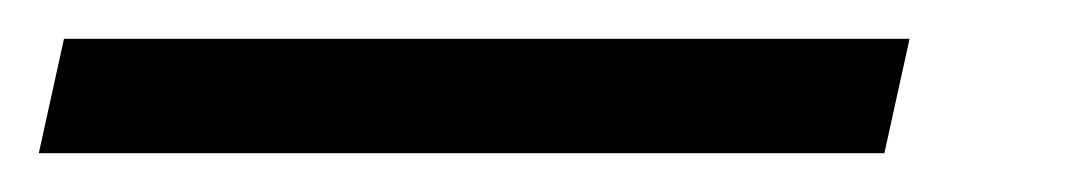

<svg xmlns="http://www.w3.org/2000/svg" viewBox="-107 63 554 99"><path d="M-87 142H349L362 83H-74Z"/></svg>

Font: Noto Serif Tamil SemiCondensed ExtraBold
Style: Italic
Weight: 800
Width: 4
Italic angle: -12°
Designer: Indian Type Foundry, Tom Grace, and the Monotype Design Team
Foundry: Monotype Imaging Inc.
Version: Version 2.003